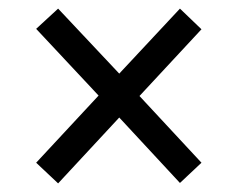

<svg xmlns="http://www.w3.org/2000/svg" viewBox="-20 -581 554 446"><path d="M115 -155 257 -308 398 -156 448 -203 304 -358 448 -513 398 -561 257 -410 115 -561 64 -514 209 -359 64 -203Z"/></svg>

Font: Noto Serif Ethiopic SemiCondensed
Style: Bold
Weight: 700
Width: 4
Designer: Monotype Design Team
Foundry: Monotype Imaging Inc.
Version: Version 2.102